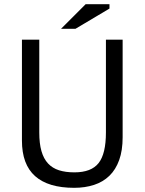

<svg xmlns="http://www.w3.org/2000/svg" viewBox="-20 -890 692 919"><path d="M85 0ZM487 -700H567V-233Q567 -170 550.5 -124Q534 -78 503.5 -48.5Q473 -19 430 -5Q387 9 335 9Q211 9 148 -47Q85 -103 85 -217V-700H168V-256Q168 -203 178.5 -166.5Q189 -130 210 -107.5Q231 -85 262.5 -75Q294 -65 336 -65Q417 -65 452 -109.5Q487 -154 487 -256ZM390 -870H504V-849L341 -752H272Z"/></svg>

Font: PT Sans
Style: Regular
Weight: 400
Version: Version 2.003W OFL; ttfautohint (v1.6)